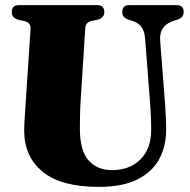

<svg xmlns="http://www.w3.org/2000/svg" viewBox="-20 -720 741 750"><path d="M566.5 -315 547 -566.5Q545 -598 532.5 -614.8Q520 -631.5 495.5 -639L483 -643Q457.5 -650.5 457.5 -673Q457.5 -700 485 -700H670Q697.5 -700 697.5 -673Q697.5 -651 672 -643L659.5 -639Q632.5 -631 618 -611.8Q603.5 -592.5 605.5 -563L624.5 -318Q626.5 -291 627.8 -265.5Q629 -240 629 -212.5Q629 -149.5 602.2 -99.2Q575.5 -49 517.5 -19.5Q459.5 10 365.5 10Q218.5 10 146.5 -49.2Q74.5 -108.5 74.5 -209.5Q74.5 -229.5 76.8 -263.8Q79 -298 81 -328.5L99.5 -608.5Q100.5 -632 74 -638L52.5 -642.5Q26 -649.5 26 -673Q26 -700 54 -700H359.5Q387.5 -700 387.5 -673Q387.5 -650 361 -643L336.5 -638Q314.5 -633 313 -609L295 -326Q293 -293 292.5 -265.2Q292 -237.5 292 -218.5Q292 -131.5 326 -93.5Q360 -55.5 417 -55.5Q486.5 -55.5 528.5 -97.2Q570.5 -139 570.5 -212.5Q570.5 -247 569.2 -269.8Q568 -292.5 566.5 -315Z"/></svg>

Font: Fraunces 144pt S050 Black
Style: Regular
Weight: 900
Version: Version 1.000; ttfautohint (v1.8.3)